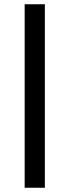

<svg xmlns="http://www.w3.org/2000/svg" viewBox="-20 -720 301 903"><path d="M96 163V-700H191V163Z"/></svg>

Font: Junicode
Style: Bold
Weight: 700
Designer: Peter S. Baker
Version: Version 2.100; ttfautohint (v1.8.4)